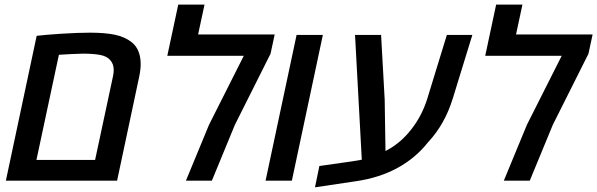

<svg xmlns="http://www.w3.org/2000/svg" viewBox="-20 -782 2585 831"><path d="M370.1 -640.6Q434.6 -640.6 477.3 -631.6Q520 -622.6 548.8 -600.1Q568.8 -585 578.9 -560.5Q588.9 -536.1 588.9 -504.9Q588.9 -480.5 582 -447.8L486.8 0H5.4L138.7 -627Q173.8 -631.3 245.1 -636Q316.4 -640.6 370.1 -640.6ZM391.6 -89.8 468.8 -450.7Q472.2 -465.8 472.2 -479.5Q472.2 -505.4 456.5 -522.5Q441.9 -539.1 412.6 -544.4Q383.3 -549.8 339.8 -549.8Q293.9 -548.8 234.9 -544.9L137.7 -89.8Z M884.8 -242.2 1035.2 -540.5H704.1L751.5 -762.2H865.2L837.4 -632.8H1168.9L1150.9 -549.3L996.6 -241.7L897 0H784.7Z M1263.7 -630.9H1377.4L1243.2 0H1129.4Z M1362.3 -63.5 1506.3 -84 1545.9 -90.8 1516.6 -630.9H1629.4L1645 -350.6L1648.4 -128.4Q1714.4 -161.6 1763.2 -226.1Q1806.2 -282.2 1828.6 -352.5L1914.1 -630.9H2024.4L1939.9 -356.4Q1905.3 -243.7 1832 -165.5Q1778.3 -97.7 1700.4 -55.2Q1622.6 -12.7 1522.9 2L1343.3 28.8Z M2260.7 -242.2 2411.1 -540.5H2080.1L2127.4 -762.2H2241.2L2213.4 -632.8H2544.9L2526.9 -549.3L2372.6 -241.7L2272.9 0H2160.6Z"/></svg>

Font: Viking Open Sans Light
Style: Bold Italic
Weight: 600
Italic angle: -12°
Foundry: Ascender Corporation
Version: Version 2.000